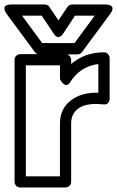

<svg xmlns="http://www.w3.org/2000/svg" viewBox="-38 -810 521 855"><path d="M-9.8 -750Q-10.7 -751.5 -12.5 -754.2Q-14.2 -756.8 -16.6 -763.9Q-19 -771 -18.3 -776.1Q-17.6 -781.2 -10.7 -785.6Q-3.9 -790 9.8 -790H161.1Q174.8 -790 182.1 -778.8L222.2 -719.2L262.2 -778.8Q270 -790 283.2 -790H434.1Q436 -790 439.2 -789.8Q442.4 -789.6 449.2 -787.4Q456.1 -785.2 459.7 -781.5Q463.4 -777.8 462.9 -769.5Q462.4 -761.2 454.1 -750L327.1 -578.1Q319.8 -567.9 307.1 -567.9H137.2Q125.5 -567.9 117.2 -578.1ZM26.9 0V-543.9Q26.9 -554.7 34.7 -561.8Q42.5 -568.8 51.8 -568.8H253.9Q264.6 -568.8 271.7 -561Q278.8 -553.2 278.8 -543.9V-524.9Q339.8 -577.1 424.8 -577.1Q435.5 -577.1 442.9 -569.1Q450.2 -561 450.2 -551.8V-370.1Q450.2 -360.4 443.4 -351.8Q436.5 -343.3 421.9 -345.2Q399.4 -347.2 391.1 -347.2Q335.4 -347.2 307.1 -324Q278.8 -300.8 278.8 -259.8V0Q278.8 10.7 271 17.8Q263.2 24.9 253.9 24.9H51.8Q41 24.9 33.9 17.1Q26.9 9.3 26.9 0ZM60.1 -740.2 149.9 -618.2H293.9L383.8 -740.2H295.9L243.2 -660.2Q236.8 -650.4 230 -647Q223.1 -643.6 218.3 -645.3Q213.4 -647 209.5 -650.1Q205.6 -653.3 203.1 -656.7L201.2 -660.2L147.9 -740.2ZM77.1 -24.9H229V-259.8Q229 -325.7 277.1 -362.5Q325.2 -399.4 399.9 -397V-524.9Q319.3 -514.6 274.9 -444.8Q268.6 -434.6 261.5 -432.4Q254.4 -430.2 248.8 -433.8Q243.2 -437.5 238.5 -442.9Q233.9 -448.2 231.4 -453.1L229 -458V-519H77.1Z"/></svg>

Font: Trueno ExtraBold Outline
Style: Regular
Weight: 800
Width: 6
Designer: Julieta Ulanovsky
Foundry: Julieta Ulanovsky
Version: Version 3.001b | FøM Fix